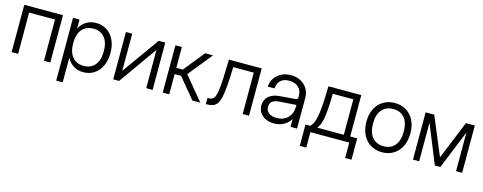

<svg xmlns="http://www.w3.org/2000/svg" viewBox="-29 -1154 4926 1960"><g transform="rotate(15 2434.0 -174.0)"><path d="M53.5 -500H462.5V0H395.5V-436H122V0H53.5Z M568.5 -500H637V-405.5Q663.5 -455.5 708 -483.2Q752.5 -511 810.5 -511Q876.5 -511 926 -478.8Q975.5 -446.5 1003.2 -388.2Q1031 -330 1031 -252Q1031 -173.5 1003.2 -114.8Q975.5 -56 926 -23.5Q876.5 9 810.5 9Q752.5 9 708 -19Q663.5 -47 637 -97.5V163H568.5ZM960.5 -252Q960.5 -345 918.2 -396.2Q876 -447.5 799.5 -447.5Q722 -447.5 679.5 -396.2Q637 -345 637 -252Q637 -158 679.5 -106.2Q722 -54.5 799.5 -54.5Q876 -54.5 918.2 -106.2Q960.5 -158 960.5 -252Z M1194 -500V-107.5L1474 -500H1543.5V0H1476V-404L1189.5 0H1127.5V-500Z M1650.5 -500H1719V-280H1787.5L1965 -500H2048.5L1843.5 -247L2047.5 0H1964L1787 -214H1719V0H1650.5Z M2216 -500H2562.5V0H2495.5V-437.5H2278.5Q2275.5 -320 2269.2 -241.2Q2263 -162.5 2251.5 -114.2Q2240 -66 2221.2 -41.5Q2202.5 -17 2174.2 -8.5Q2146 0 2106 0V-65Q2132 -64.5 2150 -71.2Q2168 -78 2179.8 -100.5Q2191.5 -123 2198.5 -170Q2205.5 -217 2209.5 -297.2Q2213.5 -377.5 2216 -500Z M3070 -324V0H3001.5V-82.5Q2974.5 -38.5 2929.5 -14Q2884.5 10.5 2826.5 10.5Q2751.5 10.5 2704.2 -30.2Q2657 -71 2657 -135.5Q2657 -195 2697.5 -231.5Q2738 -268 2810 -274L2976.5 -287.5Q3001.5 -289.5 3001.5 -313V-328Q3001.5 -384.5 2965.5 -418Q2929.5 -451.5 2868 -451.5Q2753 -451.5 2741 -336.5H2670Q2673.5 -388.5 2700 -427.8Q2726.5 -467 2770.5 -489Q2814.5 -511 2870.5 -511Q2929 -511 2974 -487Q3019 -463 3044.5 -420.8Q3070 -378.5 3070 -324ZM2726 -139.5Q2726 -98.5 2756.5 -74.5Q2787 -50.5 2840 -50.5Q2913 -50.5 2957.2 -95.5Q3001.5 -140.5 3001.5 -215V-231.5L2822.5 -219Q2726 -212 2726 -139.5Z M3268 -500H3615V-62.5H3689V163H3622V0H3211V163H3142.5V-62.5H3193.5Q3209.5 -79 3222 -103Q3234.5 -127 3244 -172Q3253.5 -217 3259.5 -295.5Q3265.5 -374 3268 -500ZM3268.5 -62.5H3547.5V-437.5H3330.5Q3329 -349.5 3325 -290Q3321 -230.5 3315.2 -192.2Q3309.5 -154 3302 -130.8Q3294.5 -107.5 3286 -92.2Q3277.5 -77 3268.5 -62.5Z M3735.5 -252Q3735.5 -330 3764.8 -388.2Q3794 -446.5 3846.5 -478.8Q3899 -511 3969 -511Q4038 -511 4090.2 -478.8Q4142.5 -446.5 4171.5 -388.2Q4200.5 -330 4200.5 -252Q4200.5 -173.5 4171.5 -114.8Q4142.5 -56 4090.2 -23.5Q4038 9 3969 9Q3899 9 3846.5 -23.5Q3794 -56 3764.8 -114.8Q3735.5 -173.5 3735.5 -252ZM4130.5 -252Q4130.5 -345 4088 -396.2Q4045.5 -447.5 3969 -447.5Q3891.5 -447.5 3848.5 -396.2Q3805.5 -345 3805.5 -252Q3805.5 -158 3848.5 -106.2Q3891.5 -54.5 3969 -54.5Q4045.5 -54.5 4088 -106.2Q4130.5 -158 4130.5 -252Z M4584.5 0H4526L4360.5 -408.5V0H4295V-500H4386L4555.5 -94.5L4721 -500H4815V0H4750.5V-408.5Z"/></g></svg>

Font: Overused Grotesk Book
Style: Regular
Weight: 375
Version: Version 0.004